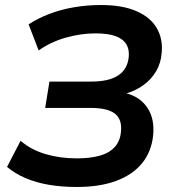

<svg xmlns="http://www.w3.org/2000/svg" viewBox="-20 -735 705 765"><path d="M286 10Q227 10 176 1.5Q125 -7 82.5 -25Q40 -43 8 -70L62 -174Q104 -138 161.5 -121Q219 -104 286 -104Q339 -104 377 -114.5Q415 -125 437 -149Q459 -173 462 -211Q467 -259 438 -282Q409 -305 341 -305H160L177 -410H344Q414 -410 451 -434.5Q488 -459 493 -508Q496 -539 482.5 -560Q469 -581 439 -591.5Q409 -602 360 -602Q302 -602 242 -585Q182 -568 134 -534L94 -638Q131 -662 176.5 -679.5Q222 -697 274.5 -706Q327 -715 382 -715Q469 -715 525 -690Q581 -665 605.5 -621.5Q630 -578 624 -523Q621 -484 602.5 -452Q584 -420 553 -397Q522 -374 481 -362V-364Q539 -349 568 -304.5Q597 -260 590 -194Q583 -130 546 -84.5Q509 -39 443.5 -14.5Q378 10 286 10Z"/></svg>

Font: Nunito Sans 8pt
Style: Bold Italic
Weight: 700
Italic angle: -9°
Version: Version 3.101;gftools[0.9.27]